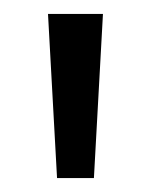

<svg xmlns="http://www.w3.org/2000/svg" viewBox="-20 -850 218 276"><path d="M115 -594H62L49 -830H128Z"/></svg>

Font: Yaldevi ExtraLight
Style: Regular
Weight: 400
Version: Version 1.100